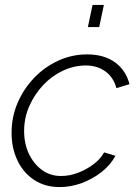

<svg xmlns="http://www.w3.org/2000/svg" viewBox="-20 -750 562 780"><path d="M223 10Q162 10 118 -19.5Q74 -49 50.5 -99Q27 -149 27 -210Q27 -275 51.5 -332Q76 -389 118.5 -433.5Q161 -478 216.5 -503.5Q272 -529 334 -529Q403 -529 447.5 -496.5Q492 -464 506 -408L453 -392Q441 -436 408 -460Q375 -484 329 -484Q281 -484 236 -463Q191 -442 156 -405Q121 -368 99.5 -320Q78 -272 78 -218Q78 -166 97.5 -125Q117 -84 150.5 -59.5Q184 -35 228 -35Q263 -35 298 -48.5Q333 -62 361.5 -84Q390 -106 403 -131L449 -117Q429 -80 393 -51.5Q357 -23 312.5 -6.5Q268 10 223 10ZM337 -640 356 -730H402L383 -640Z"/></svg>

Font: Raleway Thin Light
Style: Italic
Weight: 300
Italic angle: -12°
Version: Version 4.026